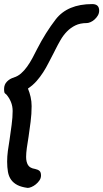

<svg xmlns="http://www.w3.org/2000/svg" viewBox="-45 -761 506 941"><path d="M407 -741Q441 -741 441 -709Q441 -696 434.5 -685Q428 -674 418.5 -665.5Q409 -657 398.5 -652.5Q388 -648 381 -648Q348 -648 324.5 -636.5Q301 -625 283 -606.5Q265 -588 251.5 -564.5Q238 -541 226 -517Q225 -515 222.5 -510Q220 -505 219 -503Q205 -477 193 -453Q181 -429 166.5 -406.5Q152 -384 134.5 -364Q117 -344 92 -327Q100 -308 105 -286Q110 -264 110 -241Q110 -202 105 -164Q100 -126 95 -91Q90 -62 86.5 -36Q83 -10 83 8Q83 32 92 47.5Q101 63 127 67Q141 70 148.5 76.5Q156 83 156 99Q156 112 148.5 123Q141 134 130.5 142.5Q120 151 109 155.5Q98 160 91 160Q60 156 40.5 146Q21 136 9.5 120Q-2 104 -6 81.5Q-10 59 -10 31Q-10 6 -6.5 -21Q-3 -48 2 -77Q7 -112 12 -149Q17 -186 17 -217Q17 -241 8.5 -261.5Q0 -282 -14 -298Q-22 -303 -23.5 -308.5Q-25 -314 -25 -325Q-25 -347 -10.5 -361.5Q4 -376 23 -381H22Q42 -387 58 -401Q74 -415 88 -434.5Q102 -454 114 -476.5Q126 -499 137 -521Q178 -601 228 -666Q286 -741 407 -741Z"/></svg>

Font: Discipuli Britannica Bold
Style: Regular
Weight: 700
Designer: Peter Wiegel
Foundry: Peter Wiegel
Version: Version 0.001 2009